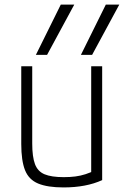

<svg xmlns="http://www.w3.org/2000/svg" viewBox="-20 -810 542 840"><path d="M383 -570H334L443 -790H502ZM186 -570H137L246 -790H305ZM258 10Q188 10 147 -7Q106 -24 89.5 -65.5Q73 -107 73 -180V-520H121V-182Q121 -124 133 -92Q145 -60 175 -47.5Q205 -35 259 -35Q287 -35 310 -38Q333 -41 354.5 -48Q376 -55 398 -66L379 -34V-520H427V-22Q357 10 258 10Z"/></svg>

Font: M PLUS 1 Code Light
Style: Regular
Weight: 300
Designer: Coji Morishita
Foundry: UNDERFOREST DESIGN
Version: Version 1.002